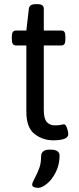

<svg xmlns="http://www.w3.org/2000/svg" viewBox="-20 -670 382 925"><path d="M107 -132V-451H57Q47 -451 42 -458Q37 -465 37 -481V-493Q37 -509 42 -516Q47 -523 57 -523H107L119 -628Q122 -650 151 -650H161Q191 -650 191 -628V-523H275Q286 -523 290.5 -516Q295 -509 295 -493V-481Q295 -465 290.5 -458Q286 -451 275 -451H191V-140Q191 -98 205.5 -82Q220 -66 245 -66Q264 -66 273.5 -68.5Q283 -71 288 -71Q297 -71 303 -52.5Q309 -34 309 -24Q309 6 236 6Q186 6 146.5 -24.5Q107 -55 107 -132ZM135 220Q135 211 147 189Q161 163 169.5 139Q178 115 178 83Q178 68 188 59.5Q198 51 218 51H227Q246 51 256.5 58.5Q267 66 267 79Q267 123 249 159Q231 195 206.5 215Q182 235 164 235Q153 235 144 231.5Q135 228 135 220Z"/></svg>

Font: Asap-Regular
Style: Regular
Weight: 400
Designer: Pablo Cosgaya
Foundry: Omnibus-Type
Version: Version 2.000; ttfautohint (v1.8)